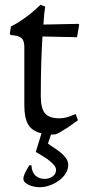

<svg xmlns="http://www.w3.org/2000/svg" viewBox="-20 -552 370 805"><path d="M154 7Q115 -2 98.5 -29.5Q82 -57 82 -109V-355Q82 -382 70 -392.5Q58 -403 25 -405L21 -411L26 -441Q50 -453 72.5 -468.5Q95 -484 112 -498Q132 -515 150 -532L170 -524Q168 -516 167 -505Q165 -495 164.5 -481Q164 -467 162 -449L309 -452L312 -449L303 -396L158 -399Q155 -351 153 -289Q151 -227 151 -149Q151 -98 168.5 -77Q186 -56 229 -56Q241 -56 253 -58.5Q265 -61 275 -65Q286 -69 297 -74L307 -48Q284 -31 265 -18Q248 -7 231.5 2.5Q215 12 206 12H194L181 50Q193 59 208 68.5Q223 78 236 89Q249 100 257.5 112.5Q266 125 266 139Q266 159 255 176Q244 193 226.5 205.5Q209 218 188 225.5Q167 233 146 233Q135 233 123 230.5Q111 228 101 223.5Q91 219 84.5 212.5Q78 206 78 197Q78 187 86.5 170Q95 153 103 141H112Q113 169 128 183.5Q143 198 167 198Q187 198 201 187.5Q215 177 215 160Q215 151 207.5 141.5Q200 132 187.5 122Q175 112 160 103Q145 94 130 85Z"/></svg>

Font: Alegreya
Style: Regular
Weight: 400
Designer: Juan Pablo del Peral
Foundry: Juan Pablo del Peral
Version: Version 1.003